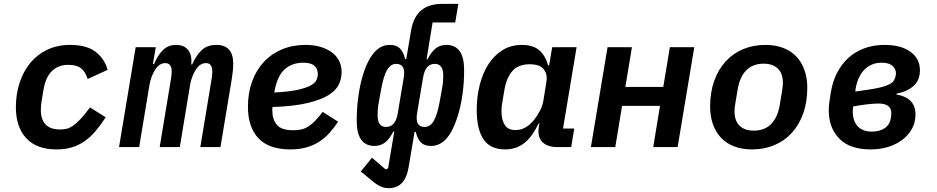

<svg xmlns="http://www.w3.org/2000/svg" viewBox="-20 -760 4840 992"><path d="M272 12Q169 12 115.5 -46Q62 -104 62 -206Q62 -274 81.5 -333Q101 -392 137 -435.5Q173 -479 225 -503.5Q277 -528 342 -528Q429 -528 475 -491.5Q521 -455 536 -399L433 -352Q421 -389 399 -407Q377 -425 332 -425Q282 -425 249 -393.5Q216 -362 205 -298L195 -238Q193 -227 192 -214.5Q191 -202 191 -191Q191 -143 215.5 -117Q240 -91 292 -91Q308 -91 323.5 -94.5Q339 -98 356.5 -110Q374 -122 395.5 -144.5Q417 -167 445 -205L526 -154Q500 -114 474 -83Q448 -52 418 -31Q388 -10 352.5 1Q317 12 272 12Z M595 0 681 -516H785L770 -429H776Q794 -473 821 -500.5Q848 -528 890 -528Q931 -528 952 -501.5Q973 -475 968 -427H973Q992 -472 1021 -500Q1050 -528 1097 -528Q1185 -528 1185 -431Q1185 -415 1183 -394Q1181 -373 1178 -355L1119 0H1015L1072 -344Q1077 -369 1077 -390Q1077 -434 1044 -434Q1030 -434 1017 -426.5Q1004 -419 991 -399Q980 -381 973 -362Q966 -343 963 -326L909 0H805L862 -344Q867 -369 867 -390Q867 -434 834 -434Q820 -434 807 -426.5Q794 -419 781 -399Q770 -381 763 -362Q756 -343 753 -326L699 0Z M1480 12Q1370 12 1315.5 -45.5Q1261 -103 1261 -209Q1261 -280 1282.5 -339Q1304 -398 1343 -440Q1382 -482 1437 -505Q1492 -528 1559 -528Q1598 -528 1631.5 -519Q1665 -510 1690.5 -492.5Q1716 -475 1730.5 -448.5Q1745 -422 1745 -387Q1745 -357 1732 -326.5Q1719 -296 1681 -271Q1643 -246 1572.5 -228.5Q1502 -211 1388 -207Q1387 -201 1387 -196.5Q1387 -192 1387 -189Q1387 -143 1410.5 -115Q1434 -87 1495 -87Q1519 -87 1538 -91.5Q1557 -96 1574.5 -107.5Q1592 -119 1609.5 -137Q1627 -155 1647 -182L1727 -131Q1706 -100 1682.5 -73.5Q1659 -47 1629.5 -28Q1600 -9 1563.5 1.5Q1527 12 1480 12ZM1547 -436Q1490 -436 1452.5 -403.5Q1415 -371 1400 -297L1397 -282Q1474 -286 1518.5 -296Q1563 -306 1586 -319Q1609 -332 1615.5 -347.5Q1622 -363 1622 -377Q1622 -404 1604.5 -420Q1587 -436 1547 -436Z M2104 -603Q2127 -740 2264 -740H2348L2332 -644H2215L2184 -454H2189Q2209 -493 2232 -510.5Q2255 -528 2286 -528Q2378 -528 2378 -398Q2378 -339 2371 -283.5Q2364 -228 2351 -181Q2338 -134 2320.5 -97Q2303 -60 2281 -38Q2249 -6 2207 -6Q2173 -6 2155 -23.5Q2137 -41 2128 -79H2122L2091 105Q2073 212 1989 212Q1976 212 1964.5 209.5Q1953 207 1940.5 200.5Q1928 194 1914 183.5Q1900 173 1882 157L1844 126L1902 55L1972 115L1985 110L2017 -80H2012Q1992 -41 1969 -23.5Q1946 -6 1915 -6Q1823 -6 1823 -136Q1823 -195 1830 -250.5Q1837 -306 1849.5 -353Q1862 -400 1880 -437Q1898 -474 1920 -496Q1952 -528 1994 -528Q2027 -528 2045.5 -510.5Q2064 -493 2073 -455H2079ZM2066 -359Q2078 -430 2027 -430Q1998 -430 1979.5 -398Q1961 -366 1948 -292L1938 -236Q1933 -212 1932 -195Q1931 -178 1931 -163Q1931 -104 1975 -104Q2023 -104 2035 -174ZM2174 -104Q2203 -104 2221.5 -136Q2240 -168 2253 -242L2263 -298Q2268 -322 2269 -339Q2270 -356 2270 -371Q2270 -430 2226 -430Q2178 -430 2166 -360L2135 -175Q2123 -104 2174 -104Z M2589 12Q2513 12 2478 -40.5Q2443 -93 2443 -193Q2443 -260 2458.5 -321Q2474 -382 2503.5 -428Q2533 -474 2576.5 -501Q2620 -528 2677 -528Q2734 -528 2766 -500.5Q2798 -473 2812 -422H2817L2833 -516H2959L2889 -96H2947L2931 0H2861Q2807 0 2781.5 -27Q2756 -54 2764 -103L2767 -122H2763Q2748 -92 2731.5 -67.5Q2715 -43 2694.5 -25.5Q2674 -8 2648 2Q2622 12 2589 12ZM2644 -88Q2696 -88 2738 -139Q2752 -156 2767.5 -183.5Q2783 -211 2788 -243L2803 -337Q2810 -377 2789 -402.5Q2768 -428 2717 -428Q2657 -428 2626.5 -392Q2596 -356 2586 -295L2575 -229Q2573 -220 2572 -209Q2571 -198 2571 -184Q2571 -141 2588 -114.5Q2605 -88 2644 -88Z M3119 -516H3245L3211 -311H3407L3441 -516H3567L3481 0H3355L3390 -213H3194L3159 0H3033Z M3865 12Q3814 12 3773.5 -3.5Q3733 -19 3705.5 -48Q3678 -77 3663.5 -118Q3649 -159 3649 -209Q3649 -283 3670 -342Q3691 -401 3729 -442.5Q3767 -484 3819.5 -506Q3872 -528 3935 -528Q3986 -528 4026.5 -512.5Q4067 -497 4094.5 -468Q4122 -439 4136.5 -398Q4151 -357 4151 -307Q4151 -233 4130 -174Q4109 -115 4071 -73.5Q4033 -32 3980.5 -10Q3928 12 3865 12ZM3874 -85Q3930 -85 3963.5 -118.5Q3997 -152 4008 -214L4020 -285Q4022 -297 4023.5 -309Q4025 -321 4025 -330Q4025 -381 3998.5 -406Q3972 -431 3926 -431Q3870 -431 3836.5 -397.5Q3803 -364 3792 -302L3780 -231Q3778 -219 3776.5 -207Q3775 -195 3775 -186Q3775 -135 3801.5 -110Q3828 -85 3874 -85Z M4478 12Q4371 12 4316.5 -43.5Q4262 -99 4262 -189Q4262 -209 4265 -232Q4268 -255 4273 -285Q4282 -340 4305.5 -385Q4329 -430 4364 -461.5Q4399 -493 4446 -510.5Q4493 -528 4550 -528Q4635 -528 4684 -492.5Q4733 -457 4733 -397Q4733 -346 4700.5 -316.5Q4668 -287 4612 -276L4611 -272Q4659 -264 4684.5 -238.5Q4710 -213 4710 -168Q4710 -128 4692 -95Q4674 -62 4642.5 -38Q4611 -14 4569 -1Q4527 12 4478 12ZM4484 -80Q4526 -80 4552 -98.5Q4578 -117 4583 -152Q4584 -157 4584.5 -162.5Q4585 -168 4585 -175Q4585 -225 4520 -225Q4503 -225 4480 -223Q4457 -221 4423 -216L4388 -210Q4387 -205 4386.5 -198Q4386 -191 4386 -183Q4386 -135 4411.5 -107.5Q4437 -80 4484 -80ZM4447 -294Q4493 -300 4523 -307Q4553 -314 4571 -322.5Q4589 -331 4596.5 -341.5Q4604 -352 4607 -365Q4609 -375 4609 -382Q4609 -404 4591 -420Q4573 -436 4535 -436Q4482 -436 4447 -401Q4412 -366 4401 -303L4399 -287Z"/></svg>

Font: IBM Plex Mono SemiBold
Style: Italic
Weight: 600
Italic angle: -9°
Monospace: yes
Designer: Mike Abbink, Paul van der Laan, Pieter van Rosmalen
Foundry: Bold Monday
Version: Version 2.3